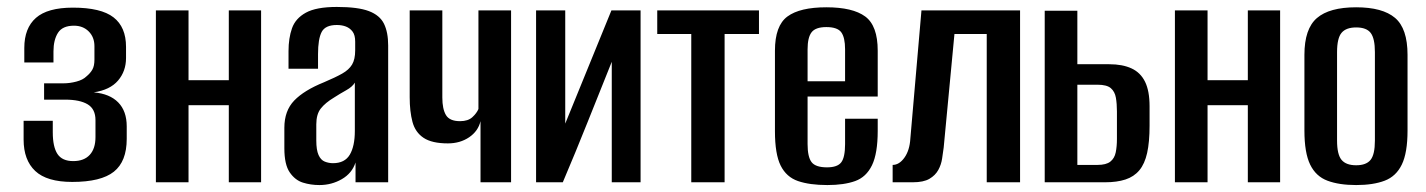

<svg xmlns="http://www.w3.org/2000/svg" viewBox="-20 -525 4107 553"><path d="M188 -1Q115 -1 81.5 -32.5Q48 -64 48 -123V-177H132V-144Q132 -102 145.5 -81.5Q159 -61 191 -61Q222 -61 238.5 -79Q255 -97 255 -130V-179Q255 -211 232.5 -224.5Q210 -238 168 -238H107V-285H163Q181 -285 200 -290Q219 -295 229 -305Q240 -314 246 -324.5Q252 -335 252 -353V-392Q252 -418 235.5 -434.5Q219 -451 193 -451Q160 -451 147 -430.5Q134 -410 134 -377V-345H50V-387Q50 -444 83.5 -473.5Q117 -503 190 -503Q271 -503 307 -475Q343 -447 343 -390V-358Q343 -320 320 -293Q297 -266 250 -259Q296 -255 320.5 -230Q345 -205 345 -161V-125Q345 -60 308 -30.5Q271 -1 188 -1Z M429 0V-495H523V-294H639V-495H732V0H639V-222H523V0Z M900 8Q875 8 852.5 1Q830 -6 814.5 -28.5Q799 -51 799 -98V-157Q799 -206 827.5 -235.5Q856 -265 913 -288Q946 -302 965.5 -313Q985 -324 994 -339Q1003 -354 1003 -380V-405Q1003 -424 995.5 -434Q988 -444 976.5 -448.5Q965 -453 950 -453Q917 -453 906.5 -433Q896 -413 896 -369V-327H811V-378Q811 -415 821 -443.5Q831 -472 861 -488.5Q891 -505 950 -505Q1011 -505 1042.5 -493Q1074 -481 1086 -456.5Q1098 -432 1098 -394V0H1004V-57Q994 -26 964.5 -9Q935 8 900 8ZM939 -55Q973 -55 987.5 -79.5Q1002 -104 1002 -148V-287Q995 -275 977 -265Q959 -255 942 -244Q917 -229 904 -212.5Q891 -196 891 -167V-120Q891 -93 897.5 -78.5Q904 -64 915.5 -59.5Q927 -55 939 -55Z M1364 0V-176Q1357 -147 1331 -129.5Q1305 -112 1270 -112Q1224 -112 1200 -128Q1176 -144 1168 -174Q1160 -204 1160 -245V-495H1254V-244Q1254 -211 1264.5 -193.5Q1275 -176 1305 -176Q1328 -176 1340.5 -187.5Q1353 -199 1358 -211V-495H1452V0Z M1524 0V-495H1608V-169L1741 -495H1825V0H1742V-347Q1707 -260 1672.5 -173.5Q1638 -87 1601 0Z M1971 0V-427H1873V-495H2166V-427H2067V0Z M2363 8Q2312 8 2278.5 -3.5Q2245 -15 2228.5 -48Q2212 -81 2212 -147V-379Q2212 -451 2248 -477.5Q2284 -504 2360 -504Q2436 -504 2472 -477.5Q2508 -451 2508 -379V-247H2306V-110Q2306 -73 2317.5 -58Q2329 -43 2362 -43Q2392 -43 2403 -57.5Q2414 -72 2414 -110V-183H2508V-148Q2508 -83 2491.5 -49Q2475 -15 2443 -3.5Q2411 8 2363 8ZM2306 -291H2414V-383Q2414 -417 2403 -432Q2392 -447 2360 -447Q2329 -447 2317.5 -432Q2306 -417 2306 -383Z M2551 0V-50Q2570 -50 2585 -71Q2600 -92 2602 -126L2634 -495H2918V0H2822V-427H2729L2698 -100Q2696 -86 2693.5 -68.5Q2691 -51 2682.5 -35.5Q2674 -20 2657 -10Q2640 0 2609 0Z M2989 0V-494H3083V-340H3175Q3213 -340 3239 -328Q3265 -316 3278 -289.5Q3291 -263 3291 -219V-163Q3291 -116 3284 -84.5Q3277 -53 3261.5 -34.5Q3246 -16 3221.5 -8Q3197 0 3163 0ZM3083 -50H3141Q3166 -50 3178 -59.5Q3190 -69 3193.5 -86Q3197 -103 3197 -125V-204Q3197 -226 3194 -243.5Q3191 -261 3179.5 -271Q3168 -281 3141 -281H3083Z M3364 0V-495H3458V-294H3574V-495H3667V0H3574V-222H3458V0Z M3886 8Q3837 8 3803.5 -4.5Q3770 -17 3753.5 -51Q3737 -85 3737 -149V-367Q3737 -442 3773 -473Q3809 -504 3886 -504Q3962 -504 3998 -473.5Q4034 -443 4034 -367V-149Q4034 -85 4017.5 -51Q4001 -17 3968 -4.5Q3935 8 3886 8ZM3886 -49Q3915 -49 3927.5 -64.5Q3940 -80 3940 -120V-375Q3940 -414 3928 -430Q3916 -446 3886 -446Q3857 -446 3844 -430.5Q3831 -415 3831 -375V-120Q3831 -80 3844 -64.5Q3857 -49 3886 -49Z"/></svg>

Font: Alumni Sans SemiBold
Style: Regular
Weight: 600
Designer: Robert E. Leuschke
Foundry: Robert E. Leuschke
Version: Version 1.018